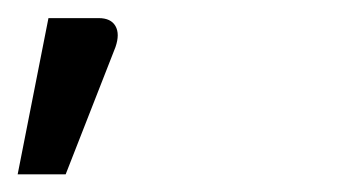

<svg xmlns="http://www.w3.org/2000/svg" viewBox="-100 -746 400 212"><path d="M-80.5 -553.5 -46.5 -726H9Q22.5 -726 27.5 -717.2Q32.5 -708.5 27.5 -694L-27.5 -553.5Z"/></svg>

Font: Lato
Style: Regular
Weight: 400
Designer: Lukasz Dziedzic with Adam Twardoch and Botio Nikoltchev
Foundry: tyPoland Lukasz Dziedzic
Version: Version 2.015; 2015-08-06; http://www.latofonts.com/